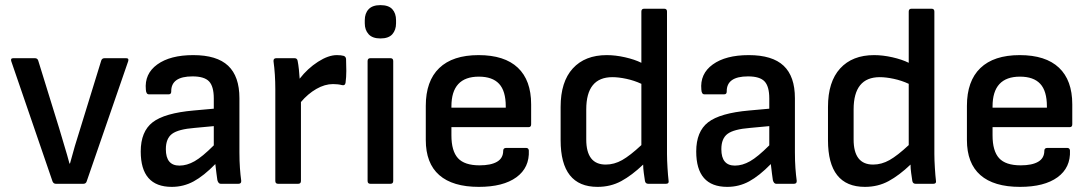

<svg xmlns="http://www.w3.org/2000/svg" viewBox="-20 -717 4259 749"><path d="M198 0Q189 0 185 -9L24 -478Q20 -490 32 -490H116Q126 -490 129 -481L211 -216Q221 -181 231.5 -147Q242 -113 251 -79H253Q262 -113 272 -147Q282 -181 293 -215L375 -481Q378 -490 388 -490H472Q484 -490 480 -478L318 -9Q315 0 305 0Z M650 12Q529 12 529 -126Q529 -204 575.5 -240Q622 -276 736 -286L814 -293V-333Q814 -380 795.5 -399.5Q777 -419 731 -419Q647 -419 648 -360Q648 -349 638 -349H561Q550 -349 549 -367Q543 -429 593.5 -465.5Q644 -502 734 -502Q826 -502 870 -460.5Q914 -419 914 -334V-123Q914 -88 916 -61Q918 -34 921 -12Q922 0 910 0H841Q832 0 828 -14Q827 -21 824.5 -39.5Q822 -58 820 -77Q775 -31 735.5 -9.5Q696 12 650 12ZM627 -135Q627 -71 680 -71Q709 -71 739 -88Q769 -105 814 -150V-225L739 -218Q676 -213 651.5 -195Q627 -177 627 -135Z M1065 0Q1054 0 1054 -11V-369Q1054 -427 1047 -478Q1046 -490 1058 -490H1129Q1139 -490 1141 -480Q1144 -465 1146 -446Q1148 -427 1149 -410Q1180 -450 1220.5 -476Q1261 -502 1294 -502Q1311 -502 1321 -499Q1329 -496 1330 -487Q1331 -465 1331 -440.5Q1331 -416 1328 -394Q1326 -382 1314 -385Q1299 -389 1279 -389Q1247 -389 1214 -370Q1181 -351 1154 -319V-11Q1154 0 1143 0Z M1425 0Q1414 0 1414 -11V-479Q1414 -490 1425 -490H1503Q1514 -490 1514 -479V-11Q1514 0 1503 0ZM1464 -567Q1433 -567 1418 -583.5Q1403 -600 1403 -626V-638Q1403 -665 1418 -681Q1433 -697 1464 -697Q1496 -697 1510.5 -681Q1525 -665 1525 -638V-626Q1525 -600 1510.5 -583.5Q1496 -567 1464 -567Z M1848 12Q1746 12 1693.5 -34Q1641 -80 1641 -171V-304Q1641 -401 1693.5 -451.5Q1746 -502 1847 -502Q1948 -502 2000 -453Q2052 -404 2052 -310V-232Q2052 -221 2042 -221H1741V-189Q1741 -128 1766.5 -100Q1792 -72 1851 -72Q1895 -72 1919 -86Q1943 -100 1943 -129Q1943 -140 1955 -140H2032Q2042 -140 2043 -130Q2046 -63 1994.5 -25.5Q1943 12 1848 12ZM1741 -297H1953V-302Q1953 -362 1927 -390Q1901 -418 1848 -418Q1741 -418 1741 -302Z M2311 12Q2167 12 2167 -170V-300Q2167 -398 2214.5 -450Q2262 -502 2347 -502Q2381 -502 2418.5 -493.5Q2456 -485 2482 -472V-672Q2482 -683 2493 -683H2571Q2582 -683 2582 -672V-116Q2582 -93 2584 -61.5Q2586 -30 2588 -14Q2591 0 2578 0H2509Q2498 0 2496 -11Q2494 -24 2491.5 -42Q2489 -60 2489 -75Q2445 -33 2403.5 -10.5Q2362 12 2311 12ZM2267 -173Q2267 -75 2343 -75Q2376 -75 2407 -92.5Q2438 -110 2482 -151V-390Q2454 -403 2423.5 -409.5Q2393 -416 2369 -416Q2267 -416 2267 -290Z M2817 12Q2696 12 2696 -126Q2696 -204 2742.5 -240Q2789 -276 2903 -286L2981 -293V-333Q2981 -380 2962.5 -399.5Q2944 -419 2898 -419Q2814 -419 2815 -360Q2815 -349 2805 -349H2728Q2717 -349 2716 -367Q2710 -429 2760.5 -465.5Q2811 -502 2901 -502Q2993 -502 3037 -460.5Q3081 -419 3081 -334V-123Q3081 -88 3083 -61Q3085 -34 3088 -12Q3089 0 3077 0H3008Q2999 0 2995 -14Q2994 -21 2991.5 -39.5Q2989 -58 2987 -77Q2942 -31 2902.5 -9.5Q2863 12 2817 12ZM2794 -135Q2794 -71 2847 -71Q2876 -71 2906 -88Q2936 -105 2981 -150V-225L2906 -218Q2843 -213 2818.5 -195Q2794 -177 2794 -135Z M3354 12Q3210 12 3210 -170V-300Q3210 -398 3257.5 -450Q3305 -502 3390 -502Q3424 -502 3461.5 -493.5Q3499 -485 3525 -472V-672Q3525 -683 3536 -683H3614Q3625 -683 3625 -672V-116Q3625 -93 3627 -61.5Q3629 -30 3631 -14Q3634 0 3621 0H3552Q3541 0 3539 -11Q3537 -24 3534.5 -42Q3532 -60 3532 -75Q3488 -33 3446.5 -10.5Q3405 12 3354 12ZM3310 -173Q3310 -75 3386 -75Q3419 -75 3450 -92.5Q3481 -110 3525 -151V-390Q3497 -403 3466.5 -409.5Q3436 -416 3412 -416Q3310 -416 3310 -290Z M3959 12Q3857 12 3804.5 -34Q3752 -80 3752 -171V-304Q3752 -401 3804.5 -451.5Q3857 -502 3958 -502Q4059 -502 4111 -453Q4163 -404 4163 -310V-232Q4163 -221 4153 -221H3852V-189Q3852 -128 3877.5 -100Q3903 -72 3962 -72Q4006 -72 4030 -86Q4054 -100 4054 -129Q4054 -140 4066 -140H4143Q4153 -140 4154 -130Q4157 -63 4105.5 -25.5Q4054 12 3959 12ZM3852 -297H4064V-302Q4064 -362 4038 -390Q4012 -418 3959 -418Q3852 -418 3852 -302Z"/></svg>

Font: Sofia Sans SemiBold
Style: Regular
Weight: 600
Designer: Botio Nikoltchev, Ani Petrova
Foundry: lettersoup
Version: Version 4.101; ttfautohint (v1.8.4.7-5d5b)